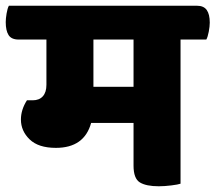

<svg xmlns="http://www.w3.org/2000/svg" viewBox="-55 -640 752 670"><path d="M140 -124Q79 -124 48.5 -153.5Q18 -183 18 -223Q18 -257 39 -290H59Q82 -290 94.5 -304Q107 -318 107 -344V-502H10Q-15 -502 -25 -517.5Q-35 -533 -35 -563Q-35 -575 -32 -593Q-29 -611 -24 -620H632Q656 -620 666.5 -605Q677 -590 677 -561Q677 -548 673.5 -529.5Q670 -511 665 -502H575V1Q567 4 543 7Q519 10 499 10Q455 10 433 -3.5Q411 -17 411 -62V-211H263Q239 -124 140 -124ZM271 -337H411V-502H271Z"/></svg>

Font: Baloo
Style: Regular
Weight: 400
Designer: Sarang Kulkarni and Ek Type
Foundry: Ek Type
Version: Version 1.443;PS 1.000;hotconv 16.6.51;makeotf.lib2.5.65220;